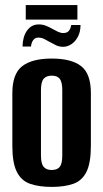

<svg xmlns="http://www.w3.org/2000/svg" viewBox="-20 -737 411 765"><path d="M186 7.7Q135.9 7.7 100.7 -4.3Q65.5 -16.3 47.4 -51.6Q29.2 -86.9 29.2 -155.7V-365.9Q29.2 -442.7 68.3 -473.2Q107.5 -503.7 186 -503.7Q264.5 -503.7 303.3 -473.5Q342.1 -443.4 342.1 -365.9V-156.4Q342.1 -87.2 324.3 -51.9Q306.5 -16.6 271.6 -4.5Q236.8 7.7 186 7.7ZM186 -59.7Q208.3 -59.7 218.2 -72.3Q228.1 -84.8 228.1 -117.7V-377.9Q228.1 -409.2 218.5 -422.4Q209 -435.6 186 -435.6Q164.4 -435.6 153.8 -422.9Q143.2 -410.2 143.2 -377.9V-117.7Q143.2 -85.1 153.8 -72.4Q164.4 -59.7 186 -59.7ZM231.8 -550.5Q216.4 -550.5 203.8 -556.4Q191.2 -562.3 177.2 -570.3Q166.8 -576.6 155.8 -581.9Q144.7 -587.2 132.7 -587.2Q120 -587.2 112.6 -577.5Q105.1 -567.8 103.5 -551.5H69.8Q70.4 -590.9 87.8 -615.3Q105.3 -639.7 134.1 -639.7Q150.2 -639.7 163.8 -634.2Q177.3 -628.7 189.7 -621.4Q201 -615 211.4 -610.2Q221.8 -605.4 232.5 -605.4Q247.2 -605.4 254.4 -614.2Q261.5 -623.1 263.8 -637.3H300.9Q300.6 -609.4 290 -589.9Q279.4 -570.4 263.8 -560.5Q248.2 -550.5 231.8 -550.5ZM82.6 -658.9V-716.8H288.4V-658.9Z"/></svg>

Font: Alumni Sans SC Thin
Style: Regular
Weight: 100
Designer: Robert E. Leuschke
Foundry: Robert E. Leuschke
Version: Version 1.018